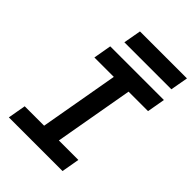

<svg xmlns="http://www.w3.org/2000/svg" viewBox="-250 -982 1092 1092"><g transform="rotate(45 295.5 -436.5)"><path d="M31.7 0H463.4L482.4 -108.4H325.7L409.7 -585H566.4L585.4 -693.4H153.8L134.8 -585H291L207 -108.4H50.8ZM194.3 -766.6H572.3L591.3 -873H213.4Z"/></g></svg>

Font: Cascadia Code SemiBold
Style: Italic
Weight: 600
Italic angle: -10°
Monospace: yes
Designer: Aaron Bell
Foundry: Saja Typeworks
Version: Version 2404.023